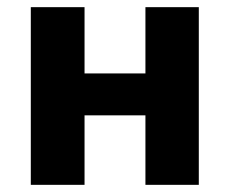

<svg xmlns="http://www.w3.org/2000/svg" viewBox="-20 -516 642 536"><path d="M66 0V-496H216V-311H386V-496H535V0H386V-194H216V0Z"/></svg>

Font: Nunito Sans 10pt SemiCondensed ExtraBold
Style: Regular
Weight: 800
Width: 4
Designer: Vernon Adams
Foundry: Vernon Adams
Version: Version 3.101;gftools[0.9.27]